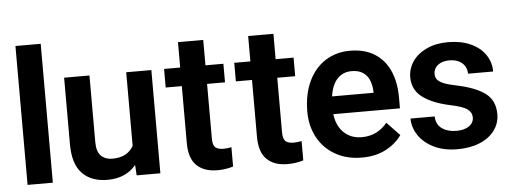

<svg xmlns="http://www.w3.org/2000/svg" viewBox="-49 -851 2637 992"><g transform="rotate(-5 1270.0 -355.0)"><path d="M58 -720.3H189V0H58Z M746.7 0H623.7L620.3 -54Q595.3 -23.3 558.2 -6.7Q521 10 472.3 10Q388.3 10 341.3 -38.7Q294.3 -87.3 294.3 -190V-535.3H425.7V-189Q425.7 -140.3 447.7 -118.5Q469.7 -96.7 506.3 -96.7Q547.3 -96.7 574.7 -111.8Q602 -127 616.3 -154.3V-535.3H746.7Z M1082.7 -97.7Q1104 -97.7 1124 -102.3V-2Q1085 10 1042.3 10Q973.3 10 934.8 -27Q896.3 -64 896.3 -144.3V-439H812.7V-535.3H896.3V-667H1027.3V-535.3H1120.3V-439H1027.3V-155.7Q1027.3 -121.7 1040.5 -109.7Q1053.7 -97.7 1082.7 -97.7Z M1446.7 -97.7Q1468 -97.7 1488 -102.3V-2Q1449 10 1406.3 10Q1337.3 10 1298.8 -27Q1260.3 -64 1260.3 -144.3V-439H1176.7V-535.3H1260.3V-667H1391.3V-535.3H1484.3V-439H1391.3V-155.7Q1391.3 -121.7 1404.5 -109.7Q1417.7 -97.7 1446.7 -97.7Z M1530.7 -249.3Q1530.7 -340 1561.8 -406.7Q1593 -473.3 1648.8 -509.3Q1704.7 -545.3 1777 -545.3Q1853 -545.3 1904.8 -512.7Q1956.7 -480 1982.8 -421Q2009 -362 2009 -282.7V-226.3H1663.3Q1667.7 -188 1685 -158.3Q1702.3 -128.7 1731.7 -111.8Q1761 -95 1800 -95Q1840.7 -95 1874 -111.2Q1907.3 -127.3 1932.3 -158.3L1998.7 -88.7Q1969.7 -46.3 1917 -18.2Q1864.3 10 1791.7 10Q1712.3 10 1653.2 -24.2Q1594 -58.3 1562.3 -117.5Q1530.7 -176.7 1530.7 -249.3ZM1665 -318.3H1880V-329Q1878.3 -361 1867.5 -385.8Q1856.7 -410.7 1834.2 -425.2Q1811.7 -439.7 1776.3 -439.7Q1745 -439.7 1721.8 -425Q1698.7 -410.3 1684.5 -383.3Q1670.3 -356.3 1665 -318.3Z M2267 -220.7Q2176.3 -240.3 2126.2 -278.5Q2076 -316.7 2076 -381.3Q2076 -426 2101.5 -463.3Q2127 -500.7 2174.7 -523Q2222.3 -545.3 2285.3 -545.3Q2352.7 -545.3 2402.2 -523Q2451.7 -500.7 2478.5 -461.8Q2505.3 -423 2505.3 -374H2375Q2375 -395.3 2364.8 -412.7Q2354.7 -430 2334.3 -440.5Q2314 -451 2285.3 -451Q2259 -451 2240.2 -442.3Q2221.3 -433.7 2212 -419.3Q2202.7 -405 2202.7 -387.7Q2202.7 -370 2212.3 -358Q2222 -346 2244.7 -336.7Q2267.3 -327.3 2308.3 -319Q2407 -298.7 2457.3 -261.5Q2507.7 -224.3 2507.7 -152.7Q2507.7 -106 2480.5 -68.8Q2453.3 -31.7 2403.3 -10.8Q2353.3 10 2287 10Q2216 10 2164.2 -15.8Q2112.3 -41.7 2085.5 -82.8Q2058.7 -124 2058.7 -169H2184Q2185.7 -126.3 2215.5 -105.7Q2245.3 -85 2289 -85Q2317.3 -85 2338 -93Q2358.7 -101 2369.3 -114.8Q2380 -128.7 2380 -146.7Q2380 -173 2356.8 -190Q2333.7 -207 2267 -220.7Z"/></g></svg>

Font: FreesentationVF
Style: Regular
Weight: 400
Designer: glyphs from Roboto by Christian Robertson / Hangul glyphs from Noto Sans CJK(Source Han Sans) by Jang Soo-young and Kang
Foundry: PT&
Version: Version 2.001;Glyphs 3.3.1 (3343)